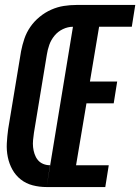

<svg xmlns="http://www.w3.org/2000/svg" viewBox="-20 -755 566 775"><path d="M168 0 289 -735H526L512 -647H380L343 -426H453L439 -338H329L287 -88H419L405 0ZM168 0Q139 0 112 -7Q85 -14 64 -30.5Q43 -47 30 -70.5Q17 -94 11.5 -121Q6 -148 7.5 -176.5Q9 -205 13 -234L65 -548Q70 -574 78.5 -599Q87 -624 102.5 -646.5Q118 -669 140 -687Q162 -705 187 -716Q212 -727 237.5 -731Q263 -735 289 -735L275 -647Q254 -647 234 -637.5Q214 -628 200 -611Q186 -594 179 -574Q172 -554 169 -534L117 -219Q115 -205 113.5 -190Q112 -175 113.5 -161Q115 -147 119.5 -133.5Q124 -120 132.5 -109.5Q141 -99 154 -93.5Q167 -88 182 -88Z"/></svg>

Font: Iosevka Term Curly XBd Obl
Style: Regular
Weight: 800
Italic angle: -9°
Designer: Belleve Invis
Foundry: Belleve Invis
Version: Version 32.3.0